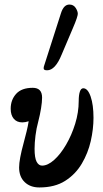

<svg xmlns="http://www.w3.org/2000/svg" viewBox="-20 -811 453 844"><path d="M153 13Q113 13 88.5 -10.5Q64 -34 64 -75Q64 -110 84 -183Q91 -209 97 -233.5Q103 -258 106 -278Q91 -273 78 -273Q54 -273 40.5 -289Q27 -305 27 -333Q27 -372 51 -398.5Q75 -425 124 -425Q165 -425 165 -382Q165 -363 160.5 -335Q156 -307 148 -276Q140 -247 136 -215Q132 -183 132 -157Q132 -117 141 -100Q150 -83 165 -83Q190 -83 218 -108Q246 -133 270.5 -175Q295 -217 310.5 -267Q326 -317 326 -367Q326 -393 331 -408Q336 -423 346 -423Q366 -423 378.5 -386.5Q391 -350 391 -293Q391 -244 379 -191Q367 -138 339.5 -91.5Q312 -45 266.5 -16Q221 13 153 13ZM187 -502Q172 -502 172 -510Q172 -516 173 -519L248 -753Q260 -791 285 -791Q303 -791 312.5 -776.5Q322 -762 322 -750Q322 -745 317 -729.5Q312 -714 299 -684L251 -571Q223 -502 187 -502Z"/></svg>

Font: Junicode
Style: Bold Italic
Weight: 700
Italic angle: -11°
Designer: Peter S. Baker
Version: Version 2.100; ttfautohint (v1.8.4)